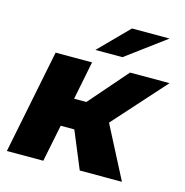

<svg xmlns="http://www.w3.org/2000/svg" viewBox="-111 -863 934 967"><g transform="rotate(15 356.5 -379.5)"><path d="M390 0 310 -193H239L200 0H10L119 -542H309L269 -342H333L507 -542H713L470 -271L610 0ZM309 -607 459 -759H655L450 -607Z"/></g></svg>

Font: Montserrat ExtraBold
Style: Italic
Weight: 800
Italic angle: -11.3°
Designer: Julieta Ulanovsky
Foundry: Julieta Ulanovsky
Version: Version 9.000; ttfautohint (v1.8.4.7-5d5b)